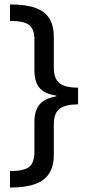

<svg xmlns="http://www.w3.org/2000/svg" viewBox="-20 -695 400 865"><path d="M25 150V75.8Q87.5 75.8 111.2 57.1Q135 38.3 135 -10V-145Q135 -197.5 158.8 -225Q182.5 -252.5 233.3 -260.8V-264.2Q181.7 -271.7 158.3 -298.8Q135 -325.8 135 -379.2V-515.8Q135 -563.3 111.7 -582.1Q88.3 -600.8 25 -600.8V-675Q95.8 -675 139.2 -659.6Q182.5 -644.2 202.5 -611.7Q222.5 -579.2 222.5 -527.5V-390Q222.5 -340.8 247.9 -320.4Q273.3 -300 331.7 -300V-225Q272.5 -224.2 247.5 -204.2Q222.5 -184.2 222.5 -135V2.5Q222.5 52.5 202.1 85.4Q181.7 118.3 137.9 134.2Q94.2 150 25 150Z"/></svg>

Font: Funnel Display Light
Style: Regular
Weight: 400
Version: Version 1.000